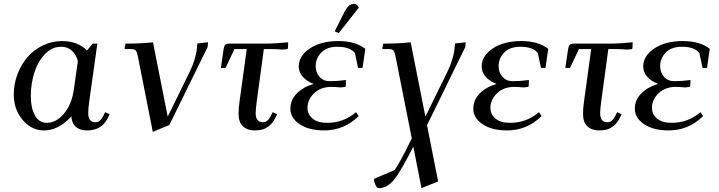

<svg xmlns="http://www.w3.org/2000/svg" viewBox="-20 -663 3694 986"><path d="M50.8 -178.2Q50.8 -231 69.3 -280.8Q87.9 -330.6 120.1 -368.4Q152.3 -406.2 199.2 -429.2Q246.1 -452.1 298.8 -452.1Q378.4 -452.1 426.8 -403.8L456.1 -439H480L438 -141.1Q433.1 -104.5 433.1 -82Q433.1 -35.2 470.2 -35.2Q493.7 -35.2 508.8 -64.9L520 -86.9L543 -76.2L532.2 -54.2Q501 6.8 426.8 6.8Q392.6 6.8 370.8 -10.7Q349.1 -28.3 346.2 -64.9Q280.8 6.8 206.1 6.8Q142.1 6.8 96.4 -46.9Q50.8 -100.6 50.8 -178.2ZM138.2 -169.9Q138.2 -108.4 159.4 -70.3Q180.7 -32.2 220.2 -32.2Q268.6 -32.2 308.1 -78.9Q347.7 -125.5 358.9 -201.2L379.9 -349.1Q370.6 -383.8 348.6 -403.3Q326.7 -422.9 293.9 -422.9Q245.6 -422.9 209 -383.1Q172.4 -343.3 155.3 -286.6Q138.2 -230 138.2 -169.9Z M619.6 -411.1 624.5 -439Q706.1 -439 765.6 -445.8L841.3 -64L952.6 -291Q968.8 -323.2 977.8 -353Q986.8 -382.8 989.3 -398.9Q991.7 -415 993.7 -439.9L1048.3 -445.8L1046.4 -421.9L849.6 -21L764.6 14.2L688.5 -371.1Q683.6 -396 677.5 -403.6Q671.4 -411.1 650.4 -411.1Z M1114.3 -314 1128.4 -411.1Q1130.9 -427.2 1136.7 -433.1Q1142.6 -439 1159.2 -439H1339.4Q1395 -439 1460 -445.8L1459 -418L1457 -411.1L1432.1 -408.2Q1405.3 -411.1 1363.3 -411.1H1335L1298.3 -141.1Q1293 -100.6 1293 -82Q1293 -35.2 1330.1 -35.2Q1354 -35.2 1369.1 -64.9L1380.4 -86.9L1403.3 -76.2L1392.1 -54.2Q1379.9 -30.3 1361.8 -16.1Q1343.8 -2 1326.4 2.4Q1309.1 6.8 1287.1 6.8Q1250.5 6.8 1227.8 -14.2Q1205.1 -35.2 1205.1 -78.1Q1205.1 -107.9 1210 -141.1L1247.1 -411.1H1184.1L1138.2 -314Z M1471.2 -105Q1471.2 -150.4 1504.6 -183.6Q1538.1 -216.8 1590.8 -231.9Q1554.2 -246.1 1534.2 -269.5Q1514.2 -293 1514.2 -321.8Q1514.2 -376 1571 -414.1Q1627.9 -452.1 1717.8 -452.1Q1805.7 -452.1 1856 -412.1L1841.8 -314H1818.8L1802.7 -390.1Q1777.8 -422.9 1712.9 -422.9Q1658.7 -422.9 1629.9 -393.1Q1601.1 -363.3 1601.1 -323.2Q1601.1 -291 1620.8 -268.6Q1640.6 -246.1 1673.8 -246.1Q1710 -246.1 1756.8 -252L1755.9 -224.1L1753.9 -216.8L1729 -213.9Q1700.2 -216.8 1682.1 -216.8Q1627 -216.8 1593 -184.1Q1559.1 -151.4 1559.1 -108.9Q1559.1 -76.2 1585 -54.2Q1610.8 -32.2 1660.2 -32.2Q1744.6 -32.2 1808.1 -86.9L1821.8 -66.9Q1747.1 6.8 1645 6.8Q1566.4 6.8 1518.8 -25.1Q1471.2 -57.1 1471.2 -105ZM1698.7 -502 1745.1 -594.2Q1758.8 -621.6 1770.5 -632.3Q1782.2 -643.1 1797.9 -643.1Q1813.5 -643.1 1822.8 -624L1719.7 -493.2Z M1899.9 255.9 2006.8 210Q2029.3 180.7 2094.7 47.9L2011.7 -371.1Q2006.8 -396 2000.7 -403.6Q1994.6 -411.1 1973.6 -411.1H1942.9L1947.8 -439Q2029.3 -439 2088.9 -445.8L2164.6 -64L2275.9 -291Q2292 -323.2 2301 -353Q2310.1 -382.8 2312.5 -398.9Q2314.9 -415 2316.9 -439.9L2371.6 -445.8L2369.6 -421.9L2172.9 -20L2230 269L2144.5 303.2L2102.5 89.8Q2039.6 215.3 2004.2 259.3Q1968.8 303.2 1924.8 303.2Q1916 303.2 1908.7 287.8Q1901.4 272.5 1899.9 255.9Z M2410.6 -105Q2410.6 -150.4 2444.1 -183.6Q2477.5 -216.8 2530.3 -231.9Q2493.7 -246.1 2473.6 -269.5Q2453.6 -293 2453.6 -321.8Q2453.6 -376 2510.5 -414.1Q2567.4 -452.1 2657.2 -452.1Q2745.1 -452.1 2795.4 -412.1L2781.2 -314H2758.3L2742.2 -390.1Q2717.3 -422.9 2652.3 -422.9Q2598.1 -422.9 2569.3 -393.1Q2540.5 -363.3 2540.5 -323.2Q2540.5 -291 2560.3 -268.6Q2580.1 -246.1 2613.3 -246.1Q2649.4 -246.1 2696.3 -252L2695.3 -224.1L2693.4 -216.8L2668.5 -213.9Q2639.6 -216.8 2621.6 -216.8Q2566.4 -216.8 2532.5 -184.1Q2498.5 -151.4 2498.5 -108.9Q2498.5 -76.2 2524.4 -54.2Q2550.3 -32.2 2599.6 -32.2Q2684.1 -32.2 2747.6 -86.9L2761.2 -66.9Q2686.5 6.8 2584.5 6.8Q2505.9 6.8 2458.3 -25.1Q2410.6 -57.1 2410.6 -105Z M2883.3 -314 2897.5 -411.1Q2899.9 -427.2 2905.8 -433.1Q2911.6 -439 2928.2 -439H3108.4Q3164.1 -439 3229 -445.8L3228 -418L3226.1 -411.1L3201.2 -408.2Q3174.3 -411.1 3132.3 -411.1H3104L3067.4 -141.1Q3062 -100.6 3062 -82Q3062 -35.2 3099.1 -35.2Q3123 -35.2 3138.2 -64.9L3149.4 -86.9L3172.4 -76.2L3161.1 -54.2Q3148.9 -30.3 3130.9 -16.1Q3112.8 -2 3095.5 2.4Q3078.1 6.8 3056.2 6.8Q3019.5 6.8 2996.8 -14.2Q2974.1 -35.2 2974.1 -78.1Q2974.1 -107.9 2979 -141.1L3016.1 -411.1H2953.1L2907.2 -314Z M3240.2 -105Q3240.2 -150.4 3273.7 -183.6Q3307.1 -216.8 3359.9 -231.9Q3323.2 -246.1 3303.2 -269.5Q3283.2 -293 3283.2 -321.8Q3283.2 -376 3340.1 -414.1Q3397 -452.1 3486.8 -452.1Q3574.7 -452.1 3625 -412.1L3610.8 -314H3587.9L3571.8 -390.1Q3546.9 -422.9 3481.9 -422.9Q3427.7 -422.9 3398.9 -393.1Q3370.1 -363.3 3370.1 -323.2Q3370.1 -291 3389.9 -268.6Q3409.7 -246.1 3442.9 -246.1Q3479 -246.1 3525.9 -252L3524.9 -224.1L3522.9 -216.8L3498 -213.9Q3469.2 -216.8 3451.2 -216.8Q3396 -216.8 3362.1 -184.1Q3328.1 -151.4 3328.1 -108.9Q3328.1 -76.2 3354 -54.2Q3379.9 -32.2 3429.2 -32.2Q3513.7 -32.2 3577.1 -86.9L3590.8 -66.9Q3516.1 6.8 3414.1 6.8Q3335.4 6.8 3287.8 -25.1Q3240.2 -57.1 3240.2 -105Z"/></svg>

Font: Dihjauti
Style: Bold Italic
Weight: 700
Italic angle: -9°
Designer: T. Christopher White
Version: Version 3.0.0